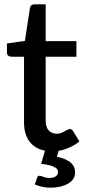

<svg xmlns="http://www.w3.org/2000/svg" viewBox="-20 -691 409 887"><path d="M221 8Q159 8 125 -27Q91 -62 91 -126V-429H33Q24 -429 18 -434Q12 -439 12 -450V-490L95 -502L118 -652Q121 -671 140 -671H191V-501H333V-429H191V-132Q191 -103 205.5 -88Q220 -73 244 -73Q255 -73 266.5 -78.5Q278 -84 288 -89.5Q298 -95 304 -95Q311 -95 317 -86L347 -38Q322 -17 289 -4.5Q256 8 221 8ZM214 176Q194 176 175.5 172Q157 168 141 161L151 131Q154 121 163 121Q169 121 180.5 126Q192 131 209 131Q228 131 238 123.5Q248 116 248 104Q248 91 237 84Q226 77 208.5 72.5Q191 68 170 66L191 -6H254L243 33Q287 43 307 60.5Q327 78 327 105Q327 139 294 157.5Q261 176 214 176Z"/></svg>

Font: Aleo Medium
Style: Regular
Weight: 500
Designer: Alessio Laiso
Foundry: Alessio Laiso
Version: Version 2.001;gftools[0.9.29]